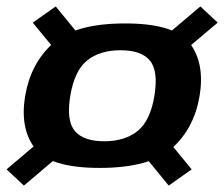

<svg xmlns="http://www.w3.org/2000/svg" viewBox="-38 -617 698 598"><path d="M272.5 -94Q429 -94 497.8 -155.5Q566.5 -217 583.5 -317.5Q600.5 -418 554.2 -481Q508 -544 351.5 -544Q195 -544 126.2 -481.5Q57.5 -419 40.5 -319Q23.5 -218.5 69.8 -156.2Q116 -94 272.5 -94ZM36.5 -39 174 -155.5 120.5 -206.5 -17.5 -89.5ZM487.5 -39 559 -89.5 463 -206.5 392 -155.5ZM286.5 -177Q222 -177 195 -209.2Q168 -241.5 181 -319Q194 -397 233.5 -428.8Q273 -460.5 337.5 -460.5Q402 -460.5 428.8 -428.5Q455.5 -396.5 443 -319Q430.5 -241.5 390.8 -209.2Q351 -177 286.5 -177ZM160 -430 231 -480.5 135.5 -597 64 -546.5ZM502 -430 640 -546.5 586 -597 448.5 -480.5Z"/></svg>

Font: Anybody UltraCondensed Thin SemiBold
Style: Italic
Weight: 600
Italic angle: -10°
Version: Version 1.111